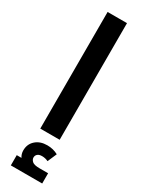

<svg xmlns="http://www.w3.org/2000/svg" viewBox="-258 -770 792 1055"><g transform="rotate(30 138.0 -242.0)"><path d="M76 -740H199V0H76ZM37 256V191H67Q55 173 55 150Q55 110 83 85Q111 60 156 60Q194 60 225 77L200 135Q181 126 161 126Q142 126 132.5 134.5Q123 143 123 156Q123 169 135 180Q147 191 182 191H236V256Z"/></g></svg>

Font: Readex Pro Medium
Style: Regular
Weight: 500
Designer: Bonnie Shaver-Troup, Thomas Jockin
Foundry: Lexend
Version: Version 1.204; ttfautohint (v1.8.4.7-5d5b)